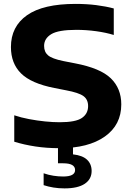

<svg xmlns="http://www.w3.org/2000/svg" viewBox="-20 -770 696 1010"><path d="M292.5 9.5Q225.5 9.5 166.2 0.5Q107 -8.5 55 -24.5V-163.5Q90.5 -151.5 132.8 -143.5Q175 -135.5 217 -131.2Q259 -127 294 -127Q378 -127 410.8 -149.5Q443.5 -172 443.5 -212Q443.5 -246.5 419 -264.5Q394.5 -282.5 327.5 -295L266.5 -307Q144 -331 90.8 -383.8Q37.5 -436.5 37.5 -522.5Q37.5 -630.5 122.2 -690Q207 -749.5 377.5 -749.5Q435.5 -749.5 486.8 -743Q538 -736.5 578.5 -725.5V-586Q538.5 -598.5 486.2 -605.8Q434 -613 381.5 -613Q286.5 -613 249.2 -590Q212 -567 212 -528.5Q212 -496.5 233 -478.8Q254 -461 312.5 -449L374 -437Q508 -411.5 563 -358Q618 -304.5 618 -221Q618 -113 531.5 -51.8Q445 9.5 292.5 9.5ZM319.5 221Q288.5 221 261.2 216.5Q234 212 209.5 204V141.5Q235 150.5 261.5 154.5Q288 158.5 312 158.5Q375 158.5 375 124.5Q375 89 312.5 89H285V-10H364V42Q414 47.5 438 70.2Q462 93 462 129.5Q462 172.5 425.8 196.8Q389.5 221 319.5 221Z"/></svg>

Font: Encode Sans Exp
Style: Bold
Weight: 700
Width: 7
Designer: Multiple Designers
Foundry: Impallari Type
Version: Version 3.002; ttfautohint (v1.8.3) -l 8 -r 50 -G 200 -x 14 